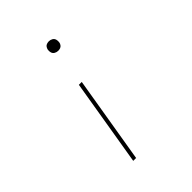

<svg xmlns="http://www.w3.org/2000/svg" viewBox="-207 -661 989 989"><g transform="rotate(-45 288.0 -166.5)"><path d="M315 -469Q323 -469 330.5 -471.5Q338 -474 343 -481Q348 -488 349 -495Q351 -506 348 -516.5Q345 -527 335.5 -532.5Q326 -538 315 -538Q308 -538 300 -535.5Q292 -533 287.5 -526.5Q283 -520 281 -512Q279 -501 282 -490.5Q285 -480 294.5 -474.5Q304 -469 315 -469ZM187 205H208L287 -270H266Z"/></g></svg>

Font: Iosevka Sparkle Thin
Style: Italic
Weight: 100
Italic angle: -9°
Designer: Belleve Invis
Foundry: Belleve Invis
Version: Version 4.5.0; ttfautohint (v1.8.3)